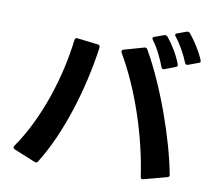

<svg xmlns="http://www.w3.org/2000/svg" viewBox="-91 -958 1182 1078"><g transform="rotate(10 500.0 -419.5)"><path d="M927 -672 984 -693C991 -695 994 -699 994 -704C994 -706 993 -708 992 -711C972 -759 937 -813 907 -849C903 -853 899 -855 895 -855C893 -855 890 -855 888 -854L836 -835C830 -833 827 -830 827 -826C827 -823 828 -820 831 -817C863 -777 892 -724 909 -680C912 -674 916 -671 921 -671C923 -671 925 -671 927 -672ZM43 -47C43 -42 46 -39 51 -36L173 14C181 18 187 16 192 9C307 -174 388 -442 421 -680C422 -690 418 -696 409 -697L290 -711C281 -712 276 -707 275 -698C250 -485 171 -234 46 -55C44 -52 43 -49 43 -47ZM546 -682C546 -680 547 -677 548 -675C663 -479 744 -224 775 -7C776 1 780 5 787 5C788 5 790 4 792 4L923 -31C930 -33 934 -37 934 -44C934 -45 934 -46 933 -47C897 -242 796 -529 687 -718C684 -723 680 -726 675 -726C673 -726 671 -725 669 -725L556 -693C549 -691 546 -687 546 -682ZM705 -785C705 -782 706 -779 708 -776C741 -733 766 -678 783 -633C785 -627 789 -624 794 -624C796 -624 798 -624 801 -625L861 -648C867 -650 871 -654 871 -660L870 -665C852 -713 821 -766 786 -808C782 -812 778 -814 774 -814C771 -814 769 -814 767 -813L714 -794C708 -792 705 -789 705 -785Z"/></g></svg>

Font: LINE Seed JP App_OTF Bold
Style: Regular
Weight: 700
Designer: LINE & Fontrix & Fontworks
Version: Version 1.009